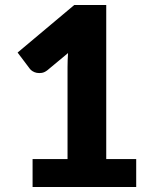

<svg xmlns="http://www.w3.org/2000/svg" viewBox="-20 -749 620 769"><path d="M525.5 -112V0H110.5V-112H250.5V-479.5Q250.5 -493.5 251 -507.8Q251.5 -522 252.5 -536.5L169.5 -467.5Q158.5 -459 147.8 -457.2Q137 -455.5 127.5 -457.2Q118 -459 110.5 -463.8Q103 -468.5 99.5 -473.5L50.5 -538.5L277.5 -729H405.5V-112Z"/></svg>

Font: Lato 2
Style: Regular
Weight: 900
Designer: Lukasz Dziedzic with Adam Twardoch and Botio Nikoltchev
Foundry: tyPoland Lukasz Dziedzic
Version: Version 2.015; 2015-08-06; http://www.latofonts.com/